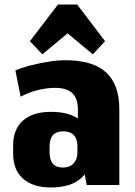

<svg xmlns="http://www.w3.org/2000/svg" viewBox="-20 -817 597 848"><path d="M324 -199V-334Q324 -382 299.5 -405.5Q275 -429 223 -429Q186 -429 145 -418.5Q104 -408 71 -390L48 -506Q82 -520 120.5 -529.5Q159 -539 197 -545Q235 -551 268 -551Q391 -551 449 -497Q507 -443 507 -334V0H363ZM204 11Q125 11 81.5 -28Q38 -67 38 -138V-175Q38 -246 81.5 -284.5Q125 -323 205 -323Q290 -323 336 -285Q382 -247 382 -176V-139Q382 -67 336 -28Q290 11 204 11ZM258 -77Q288 -77 305 -95.5Q322 -114 322 -145V-170Q322 -203 306 -220Q290 -237 259 -237Q229 -237 214 -220.5Q199 -204 199 -169V-144Q199 -111 213.5 -94Q228 -77 258 -77ZM112 -635 236 -797H321L444 -635L390 -577L223 -716H334L167 -577Z"/></svg>

Font: Pathway Extreme Condensed ExtraBold
Style: Regular
Weight: 800
Width: 3
Version: Version 1.001;gftools[0.9.26]